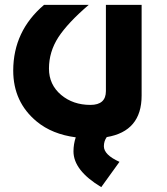

<svg xmlns="http://www.w3.org/2000/svg" viewBox="-20 -557 684 787"><path d="M290.5 5.9Q193.8 -6.8 130.9 -58.6Q34.2 -138.2 34.2 -268.1Q34.7 -430.2 160.6 -537.1H343.8Q258.3 -463.9 219.2 -404.3Q180.7 -344.7 180.7 -275.9Q180.7 -210 230.5 -168Q279.3 -127 350.6 -127Q414.1 -127 414.1 -183.6V-537.1H560.5V-165Q560.5 -19 417.5 4.9Q405.8 21.5 405.8 42.5Q405.8 77.6 469.7 106.4L395 210Q281.2 141.6 281.2 63.5Q281.2 33.7 290.5 5.9Z"/></svg>

Font: Newest Shape
Style: Bold
Weight: 700
Designer: Wojciech Kalinowski "wmk69" (wmk69@o2.pl)
Foundry: Wojciech Kalinowski "wmk69" (wmk69@o2.pl)
Version: Version 1.0.0; 2022-02-24